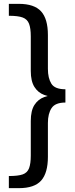

<svg xmlns="http://www.w3.org/2000/svg" viewBox="-20 -873 388 998"><path d="M78 105H26V42Q74 42 98 33.5Q122 25 131 1.5Q140 -22 140 -65V-244Q140 -298 159 -327.5Q178 -357 210 -368.5Q242 -380 281 -380V-368Q242 -368 210 -379.5Q178 -391 159 -421Q140 -451 140 -504V-684Q140 -726 131 -749.5Q122 -773 98 -782Q74 -791 26 -791V-853H78Q158 -853 193.5 -814Q229 -775 229 -691V-515Q229 -467 247 -438Q265 -409 320 -409V-340Q267 -340 248 -311Q229 -282 229 -234V-58Q229 26 194 65.5Q159 105 78 105Z"/></svg>

Font: Bitter Thin Medium
Style: Regular
Weight: 500
Version: Version 3.021